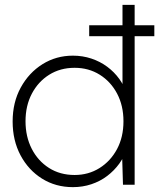

<svg xmlns="http://www.w3.org/2000/svg" viewBox="-20 -760 655 790"><path d="M347 -611V-656H615V-611ZM32 -260Q32 -339 65.5 -400Q99 -461 155 -496Q211 -531 280 -531Q320 -531 356 -519Q392 -507 421 -485.5Q450 -464 471 -435Q492 -406 501 -372L484 -389V-740H534V0H486L482 -135L501 -149Q492 -116 471 -87Q450 -58 421 -36Q392 -14 356 -2Q320 10 280 10Q209 10 153 -25Q97 -60 64.5 -121Q32 -182 32 -260ZM488 -261Q488 -325 462 -374.5Q436 -424 390.5 -452.5Q345 -481 287 -481Q228 -481 182.5 -452.5Q137 -424 111 -374.5Q85 -325 85 -261Q85 -198 110.5 -148Q136 -98 181.5 -69Q227 -40 287 -40Q344 -40 389.5 -68.5Q435 -97 461.5 -146.5Q488 -196 488 -261Z"/></svg>

Font: Mach ExtraLight
Style: Regular
Weight: 250
Version: Version 1.002